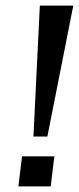

<svg xmlns="http://www.w3.org/2000/svg" viewBox="-20 -669 283 689"><path d="M243 -649H123L100 -179H150ZM162 0 175 -108H59L46 0Z"/></svg>

Font: Gamestation Display
Style: Italic
Weight: 400
Designer: Jonas Hecksher
Foundry: Jonas Hecksher, Playtypeª, e-types AS
Version: Version 1.003